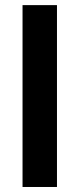

<svg xmlns="http://www.w3.org/2000/svg" viewBox="-20 -745 318 765"><path d="M69.8 0V-724.6H207V0Z"/></svg>

Font: Liberation Sans
Style: Bold
Weight: 700
Designer: Steve Matteson
Foundry: Ascender Corporation
Version: Version 2.1.5